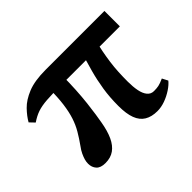

<svg xmlns="http://www.w3.org/2000/svg" viewBox="-104 -656 854 854"><g transform="rotate(-45 323.0 -229.0)"><path d="M469 12Q433 12 409 -2.5Q385 -17 373.5 -47.5Q362 -78 362 -127Q362 -182 369.5 -229.5Q377 -277 389 -320.5Q401 -364 414 -408H497Q490 -378 484.5 -349.5Q479 -321 475 -292Q471 -263 469.5 -234Q468 -205 468 -174Q468 -142 473 -116.5Q478 -91 490 -76.5Q502 -62 521 -62Q538 -62 550.5 -64.5Q563 -67 585 -77L599 -50Q587 -35 565 -20.5Q543 -6 518 3Q493 12 469 12ZM142 12Q112 12 98.5 -3Q85 -18 85 -41Q85 -53 88.5 -65Q92 -77 98.5 -91Q105 -105 117 -121Q137 -149 152.5 -175.5Q168 -202 178 -232.5Q188 -263 193.5 -304Q199 -345 199 -402H281Q281 -354 278.5 -311.5Q276 -269 272 -233.5Q268 -198 264 -172Q260 -146 257 -129Q249 -82 234.5 -51Q220 -20 197.5 -4Q175 12 142 12ZM50 -335 28 -358Q42 -383 67 -409Q92 -435 135 -452.5Q178 -470 248 -470H617V-373H248Q191 -373 156.5 -370.5Q122 -368 98.5 -360Q75 -352 50 -335Z"/></g></svg>

Font: Frank Ruhl Libre ExtraBold
Style: Regular
Weight: 800
Designer: Yanek Iontef
Foundry: Fontef
Version: Version 6.003;gftools[0.9.30]